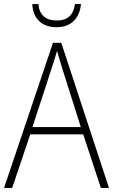

<svg xmlns="http://www.w3.org/2000/svg" viewBox="-20 -926 557 946"><path d="M477 0 390 -264H129L40 0H0L241 -715H282L517 0ZM288 -585Q282 -605 275 -628Q268 -651 261 -675Q254 -652 247 -629Q240 -606 233 -585L140 -300H378ZM379 -906Q374 -853 343 -822.5Q312 -792 258 -792Q205 -792 173.5 -821.5Q142 -851 139 -906H169Q172 -868 194.5 -846.5Q217 -825 259 -825Q301 -825 323 -846.5Q345 -868 349 -906Z"/></svg>

Font: Noto Sans Hebrew SemiCondensed ExtraLight
Style: Regular
Weight: 200
Width: 4
Designer: Monotype Design Team
Foundry: Monotype Imaging Inc.
Version: Version 2.004; ttfautohint (v1.8.4.7-5d5b)